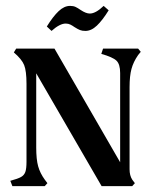

<svg xmlns="http://www.w3.org/2000/svg" viewBox="-20 -632 530 652"><path d="M420 -336V-57Q420 -36 429 -22L438 -10L429 0H325L103 -383V-131Q103 -91 109.5 -67.5Q116 -44 132 -22L141 -10L132 0H22L15 -18Q41 -25 51.5 -31Q62 -37 66 -48Q70 -59 70 -83V-347Q70 -391 62 -411Q54 -431 27 -454L35 -467H165L388 -81V-384Q388 -414 375.5 -426Q363 -438 324 -449L330 -467H449L458 -456L449 -445Q433 -422 426.5 -398Q420 -374 420 -336ZM270 -527Q259 -527 251.5 -530Q244 -533 233 -540Q226 -545 219 -548.5Q212 -552 203 -552Q183 -552 155 -527L139 -542Q160 -576 179 -594Q198 -612 218 -612Q229 -612 236.5 -608.5Q244 -605 254 -598Q272 -586 285 -586Q305 -586 332 -612L349 -597Q328 -563 309 -545Q290 -527 270 -527Z"/></svg>

Font: Katibeh
Style: Regular
Weight: 400
Designer: Arabic design by Kourosh Beigpour, Latin design by Eduardo Tunni, engineering by Lasse Fister
Version: Version 1.0010g